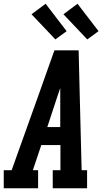

<svg xmlns="http://www.w3.org/2000/svg" viewBox="-39 -1003 559 1023"><path d="M-19 0V-96H23L164 -490L251 -735H380L386 -490L396 -96H425V0H242V-96H283V-230H181L136 -96H164V0ZM213 -326H282V-490Q282 -501 282 -512Q282 -523 282 -534Q278 -523 274.5 -512Q271 -501 267 -490ZM426 -793 299 -927 374 -983 486 -837ZM256 -793 129 -927 204 -983 316 -837Z"/></svg>

Font: Iosevka Slab Oblique
Style: Bold
Weight: 700
Italic angle: -9°
Monospace: yes
Designer: Belleve Invis
Foundry: Belleve Invis
Version: Version 11.1.1; ttfautohint (v1.8.3)